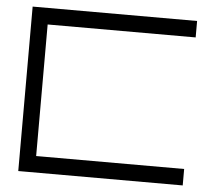

<svg xmlns="http://www.w3.org/2000/svg" viewBox="-49 -703 846 756"><g transform="rotate(5 374.5 -325.0)"><path d="M115 -585V-65H700V0H50V-65V-585V-650H700V-585ZM115 -585Z"/></g></svg>

Font: skuare
Style: Regular
Weight: 400
Designer: Dinesh Verma
Version: 0.0.1;FontRapid 1.4.1